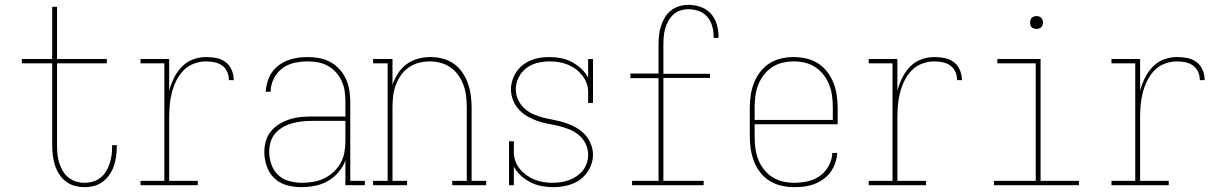

<svg xmlns="http://www.w3.org/2000/svg" viewBox="-20 -763 5040 791"><path d="M328 8Q308 8 287.5 2.5Q267 -3 251 -15.5Q235 -28 223.5 -46Q212 -64 206 -83.5Q200 -103 197.5 -123.5Q195 -144 195 -165V-502H70V-520H195V-735H215V-520H420V-502H215V-165Q215 -147 216.5 -129Q218 -111 223.5 -93.5Q229 -76 238 -60Q247 -44 261 -32.5Q275 -21 292.5 -15.5Q310 -10 328 -10Q346 -10 363 -15Q380 -20 393.5 -30.5Q407 -41 416.5 -56.5Q426 -72 431.5 -88.5Q437 -105 439.5 -122Q442 -139 442 -157V-165H461V-156Q461 -136 458 -116Q455 -96 448.5 -77.5Q442 -59 430.5 -42.5Q419 -26 403 -14Q387 -2 367.5 3Q348 8 328 8Z M559 0V-18H657V-502H559V-520H677V-389Q684 -416 696.5 -441.5Q709 -467 728.5 -487.5Q748 -508 774.5 -518Q801 -528 829 -528Q850 -528 871 -524Q892 -520 909 -507.5Q926 -495 934.5 -474.5Q943 -454 943 -433H923Q923 -451 916 -467Q909 -483 895 -493Q881 -503 863.5 -506.5Q846 -510 829 -510Q803 -510 778 -500.5Q753 -491 735 -472Q717 -453 705.5 -429Q694 -405 687.5 -379.5Q681 -354 679 -328Q677 -302 677 -276V-18H795V0Z M1221 8Q1191 8 1161.5 0Q1132 -8 1110.5 -28.5Q1089 -49 1079 -78Q1069 -107 1069 -136Q1069 -160 1075.5 -182.5Q1082 -205 1097 -223Q1112 -241 1132.5 -253Q1153 -265 1175 -272Q1197 -279 1220.5 -281Q1244 -283 1267 -283H1403V-345Q1403 -366 1400 -387.5Q1397 -409 1388 -428.5Q1379 -448 1364.5 -464.5Q1350 -481 1331 -491.5Q1312 -502 1291 -506Q1270 -510 1248 -510Q1220 -510 1192.5 -504Q1165 -498 1143 -481.5Q1121 -465 1108 -439Q1095 -413 1095 -385H1075Q1076 -406 1082 -426.5Q1088 -447 1100 -464.5Q1112 -482 1129 -494.5Q1146 -507 1165.5 -514.5Q1185 -522 1206 -525Q1227 -528 1248 -528Q1272 -528 1296 -523.5Q1320 -519 1341 -507.5Q1362 -496 1378.5 -478Q1395 -460 1405 -438Q1415 -416 1419 -392.5Q1423 -369 1423 -345V-18H1483V0H1403V-102Q1393 -75 1374 -53Q1355 -31 1330.5 -17Q1306 -3 1277.5 2.5Q1249 8 1221 8ZM1224 -10Q1248 -10 1271 -14Q1294 -18 1315 -28Q1336 -38 1353.5 -54Q1371 -70 1382.5 -90Q1394 -110 1398.5 -133.5Q1403 -157 1403 -180V-265H1267Q1247 -265 1226 -263Q1205 -261 1185 -255.5Q1165 -250 1147 -240Q1129 -230 1115 -214.5Q1101 -199 1095 -179Q1089 -159 1089 -138Q1089 -112 1098 -86Q1107 -60 1126 -42Q1145 -24 1171.5 -17Q1198 -10 1224 -10Z M1517 0V-18H1577V-502H1517V-520H1597V-413Q1605 -438 1619.5 -460.5Q1634 -483 1655 -498.5Q1676 -514 1701.5 -521Q1727 -528 1754 -528Q1779 -528 1804 -521.5Q1829 -515 1849.5 -500.5Q1870 -486 1884.5 -465Q1899 -444 1907.5 -420Q1916 -396 1919.5 -370.5Q1923 -345 1923 -320V-18H1983V0H1843V-18H1903V-320Q1903 -343 1900.5 -366Q1898 -389 1890 -411Q1882 -433 1869 -452Q1856 -471 1837 -484.5Q1818 -498 1795.5 -504Q1773 -510 1750 -510Q1727 -510 1704.5 -504Q1682 -498 1663 -484.5Q1644 -471 1631 -452Q1618 -433 1610 -411Q1602 -389 1599.5 -366Q1597 -343 1597 -320V-18H1657V0Z M2259 8Q2235 8 2211 3.5Q2187 -1 2165.5 -12Q2144 -23 2126 -39.5Q2108 -56 2097 -77V0H2077V-181H2097V-136Q2097 -117 2103.5 -99Q2110 -81 2122 -66.5Q2134 -52 2149.5 -41Q2165 -30 2182.5 -23Q2200 -16 2218.5 -13Q2237 -10 2256 -10Q2273 -10 2290.5 -12.5Q2308 -15 2324.5 -21Q2341 -27 2355.5 -37Q2370 -47 2381 -60.5Q2392 -74 2397.5 -91Q2403 -108 2403 -126Q2403 -149 2393 -170Q2383 -191 2365.5 -206Q2348 -221 2327 -229.5Q2306 -238 2283.5 -243.5Q2261 -249 2238.5 -253Q2216 -257 2194.5 -264.5Q2173 -272 2153 -283.5Q2133 -295 2117.5 -312Q2102 -329 2093.5 -350.5Q2085 -372 2085 -395Q2085 -414 2091 -432.5Q2097 -451 2107.5 -467Q2118 -483 2133.5 -495Q2149 -507 2167 -514.5Q2185 -522 2204 -525Q2223 -528 2242 -528Q2266 -528 2290 -523.5Q2314 -519 2335 -508Q2356 -497 2374 -480.5Q2392 -464 2403 -443V-520H2423V-339H2403V-384Q2403 -403 2396.5 -420.5Q2390 -438 2378 -453Q2366 -468 2351 -479Q2336 -490 2318.5 -497Q2301 -504 2282.5 -507Q2264 -510 2245 -510Q2220 -510 2194.5 -504Q2169 -498 2148.5 -482.5Q2128 -467 2116.5 -443.5Q2105 -420 2105 -395Q2105 -372 2115 -351Q2125 -330 2142 -315Q2159 -300 2180.5 -291Q2202 -282 2224 -277Q2246 -272 2268.5 -267.5Q2291 -263 2313 -255.5Q2335 -248 2355 -236.5Q2375 -225 2390 -208.5Q2405 -192 2414 -170Q2423 -148 2423 -126Q2423 -106 2416.5 -87Q2410 -68 2398.5 -52Q2387 -36 2371 -24Q2355 -12 2336.5 -5Q2318 2 2298 5Q2278 8 2259 8Z M2584 0V-18H2693V-441H2577V-460H2693V-579Q2693 -598 2695 -617.5Q2697 -637 2703 -655.5Q2709 -674 2719 -691Q2729 -708 2744.5 -720Q2760 -732 2778.5 -737.5Q2797 -743 2817 -743Q2842 -743 2866.5 -734.5Q2891 -726 2908 -707.5Q2925 -689 2932.5 -664Q2940 -639 2940 -614V-607H2920V-613Q2920 -635 2914 -656Q2908 -677 2894 -693.5Q2880 -710 2859 -717.5Q2838 -725 2817 -725Q2800 -725 2783.5 -720Q2767 -715 2754.5 -703.5Q2742 -692 2733.5 -677Q2725 -662 2720.5 -646Q2716 -630 2714.5 -613Q2713 -596 2713 -579V-459H2905V-442H2713V-18H2879V0Z M3251 8Q3225 8 3199 2Q3173 -4 3151 -17.5Q3129 -31 3112.5 -52Q3096 -73 3086.5 -97.5Q3077 -122 3073 -148Q3069 -174 3069 -200V-320Q3069 -346 3073 -372Q3077 -398 3086.5 -422Q3096 -446 3112 -467Q3128 -488 3150 -502Q3172 -516 3198 -522Q3224 -528 3250 -528Q3276 -528 3302 -522Q3328 -516 3350 -502Q3372 -488 3388 -467Q3404 -446 3413.5 -422Q3423 -398 3427 -372Q3431 -346 3431 -320V-251H3089V-200Q3089 -176 3092 -152.5Q3095 -129 3103.5 -107Q3112 -85 3126.5 -66Q3141 -47 3161 -34Q3181 -21 3204 -15.5Q3227 -10 3251 -10Q3279 -10 3307 -16Q3335 -22 3357.5 -38Q3380 -54 3394 -79.5Q3408 -105 3409 -133H3429Q3428 -112 3421 -91.5Q3414 -71 3401.5 -54Q3389 -37 3371.5 -24.5Q3354 -12 3334 -4.5Q3314 3 3293 5.5Q3272 8 3251 8ZM3089 -269H3411V-320Q3411 -344 3408 -367.5Q3405 -391 3396.5 -413Q3388 -435 3373.5 -454Q3359 -473 3339.5 -486Q3320 -499 3297 -504.5Q3274 -510 3250 -510Q3226 -510 3203 -504.5Q3180 -499 3160.5 -486Q3141 -473 3126.5 -454Q3112 -435 3103.5 -413Q3095 -391 3092 -367.5Q3089 -344 3089 -320Z M3559 0V-18H3657V-502H3559V-520H3677V-389Q3684 -416 3696.5 -441.5Q3709 -467 3728.5 -487.5Q3748 -508 3774.5 -518Q3801 -528 3829 -528Q3850 -528 3871 -524Q3892 -520 3909 -507.5Q3926 -495 3934.5 -474.5Q3943 -454 3943 -433H3923Q3923 -451 3916 -467Q3909 -483 3895 -493Q3881 -503 3863.5 -506.5Q3846 -510 3829 -510Q3803 -510 3778 -500.5Q3753 -491 3735 -472Q3717 -453 3705.5 -429Q3694 -405 3687.5 -379.5Q3681 -354 3679 -328Q3677 -302 3677 -276V-18H3795V0Z M4075 0V-18H4247V-502H4089V-520H4267V-18H4425V0ZM4250 -644Q4245 -644 4239.5 -645.5Q4234 -647 4230.5 -650.5Q4227 -654 4225.5 -659.5Q4224 -665 4224 -670Q4224 -675 4225.5 -680.5Q4227 -686 4230.5 -689.5Q4234 -693 4239.5 -695Q4245 -697 4250 -697Q4255 -697 4260.5 -695Q4266 -693 4269.5 -689.5Q4273 -686 4275 -680.5Q4277 -675 4277 -670Q4277 -665 4275 -659.5Q4273 -654 4269.5 -650.5Q4266 -647 4260.5 -645.5Q4255 -644 4250 -644Z M4559 0V-18H4657V-502H4559V-520H4677V-389Q4684 -416 4696.5 -441.5Q4709 -467 4728.5 -487.5Q4748 -508 4774.5 -518Q4801 -528 4829 -528Q4850 -528 4871 -524Q4892 -520 4909 -507.5Q4926 -495 4934.5 -474.5Q4943 -454 4943 -433H4923Q4923 -451 4916 -467Q4909 -483 4895 -493Q4881 -503 4863.5 -506.5Q4846 -510 4829 -510Q4803 -510 4778 -500.5Q4753 -491 4735 -472Q4717 -453 4705.5 -429Q4694 -405 4687.5 -379.5Q4681 -354 4679 -328Q4677 -302 4677 -276V-18H4795V0Z"/></svg>

Font: Iosevka Curly Slab Thin
Style: Regular
Weight: 100
Monospace: yes
Designer: Belleve Invis
Foundry: Belleve Invis
Version: Version 22.1.2; ttfautohint (v1.8.4)